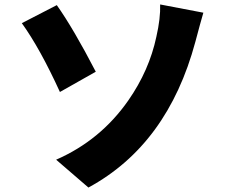

<svg xmlns="http://www.w3.org/2000/svg" viewBox="-20 -788 1040 862"><path d="M232 -71Q431 -158 556 -337Q650 -472 682 -623Q701 -706 699 -768L893 -731Q880 -687 857 -600Q733 -139 377 54ZM235 -765Q310 -659 410 -466L249 -375Q160 -570 78 -684Z"/></svg>

Font: Source Han Sans CN Heavy
Style: Bold
Weight: 900
Designer: Ryoko NISHIZUKA (kana & ideographs); Paul D. Hunt (Latin, Greek & Cyrillic); Wenlong ZHANG (bopomofo); Sandoll Communica
Foundry: Adobe Systems Incorporated
Version: Version 1.000;PS 1;hotconv 1.0.78;makeotf.lib2.5.61930